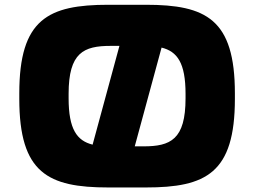

<svg xmlns="http://www.w3.org/2000/svg" viewBox="-20 -786 1087 821"><path d="M62.5 -386.7V-363.3C62.5 -45.9 185.5 15.6 443.4 15.6H603.5C861.3 15.6 984.4 -45.9 984.4 -363.3V-386.7C984.4 -704.1 861.3 -765.6 603.5 -765.6H443.4C185.5 -765.6 62.5 -704.1 62.5 -386.7ZM273.4 -365.7V-384.8C273.4 -561.5 337.9 -589.8 453.6 -589.8H490.7L376 -167.5C309.1 -184.1 273.4 -233.4 273.4 -365.7ZM556.2 -160.2 670.9 -582.5C737.8 -565.9 773.4 -517.1 773.4 -384.8V-365.7C773.4 -189 709 -160.2 593.3 -160.2Z"/></svg>

Font: Gyrotrope Black
Style: Regular
Weight: 900
Designer: David Moles
Version: Version 1.003;Glyphs 3.3.1 (3343)